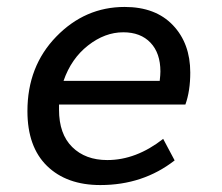

<svg xmlns="http://www.w3.org/2000/svg" viewBox="-20 -521 640 553"><path d="M269 12Q172 12 115.5 -43Q59 -98 59 -201Q59 -330 142 -415.5Q225 -501 339 -501Q428 -501 478 -448.5Q528 -396 528 -312Q528 -259 514 -220H150V-205Q150 -135 188 -97.5Q226 -60 289 -60Q372 -60 450 -121L483 -59Q392 12 269 12ZM335 -428Q282 -428 233.5 -390Q185 -352 163 -288H440Q442 -306 442 -315Q442 -368 413.5 -398Q385 -428 335 -428Z"/></svg>

Font: TypoPRO Source Code Pro
Style: Italic
Weight: 500
Italic angle: -11°
Monospace: yes
Designer: Paul D. Hunt, Teo Tuominen
Foundry: Adobe Systems Incorporated
Version: Version 1.030;PS 1.0;hotconv 1.0.84;makeotf.lib2.5.63406